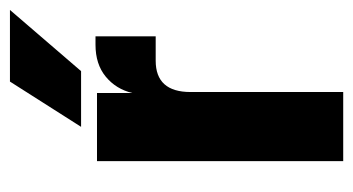

<svg xmlns="http://www.w3.org/2000/svg" viewBox="-182 -528 710 386"><g transform="rotate(-90 173.0 -335.0)"><path d="M179 -495V-424Q187 -457 212 -477.5Q237 -498 276 -498H293V-377H244Q181 -377 181 -307V0H42V-495ZM346 -670 223 -527H111L202 -670Z"/></g></svg>

Font: Teko SemiBold
Style: Regular
Weight: 600
Designer: Manushi Parikh, Jonny Pinhorn
Foundry: Indian Type Foundry
Version: Version 1.106;PS 1.0;hotconv 1.0.78;makeotf.lib2.5.61930; tt